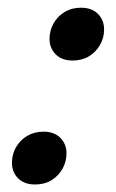

<svg xmlns="http://www.w3.org/2000/svg" viewBox="-20 -470 302 498"><path d="M93 -128.5Q120.5 -128.5 136.5 -112.5Q152.5 -96.5 152.5 -72.5Q152.5 -50.5 142 -32Q131.5 -13.5 113.5 -2.5Q95.5 8.5 71 8.5Q43 8.5 27 -7.5Q11 -23.5 11 -47.5Q11 -70 21.5 -88.2Q32 -106.5 50.5 -117.5Q69 -128.5 93 -128.5ZM190 -450Q218 -450 234 -434Q250 -418 250 -393.5Q250 -372 239.5 -353.5Q229 -335 210.8 -324Q192.5 -313 168 -313Q140.5 -313 124.5 -329Q108.5 -345 108.5 -369Q108.5 -391 119 -409.5Q129.5 -428 147.8 -439Q166 -450 190 -450Z"/></svg>

Font: Newsreader 16pt Medium
Style: Italic
Weight: 500
Italic angle: -17°
Designer: Hugues Gentile
Foundry: Production Type
Version: Version 1.003